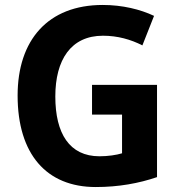

<svg xmlns="http://www.w3.org/2000/svg" viewBox="-20 -744 716 774"><path d="M351 -402V-282H472V-126C449 -119 415 -114 381 -114C260 -114 203 -206 203 -355C203 -503 266 -600 395 -600C454 -600 507 -585 554 -561L601 -680C546 -706 474 -724 394 -724C173 -724 51 -582 51 -359C51 -123 167 10 366 10C458 10 540 -5 613 -30V-402Z"/></svg>

Font: Noto Sans Myanmar UI SemiCondensed
Style: Bold
Weight: 700
Width: 4
Designer: Monotype Design Team
Foundry: Monotype Imaging Inc.
Version: Version 2.103